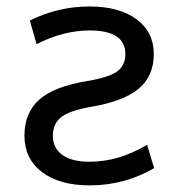

<svg xmlns="http://www.w3.org/2000/svg" viewBox="-20 -555 536 587"><path d="M253.9 -535.2Q344.7 -535.2 397.5 -496.1Q450.2 -457 450.2 -389.6Q450.2 -322.3 403.8 -283.7Q357.4 -245.1 258.8 -228.5Q192.4 -216.8 167 -196.8Q141.6 -176.8 141.6 -139.6Q141.6 -102.5 170.4 -81.5Q199.2 -60.5 253.9 -60.5Q342.8 -60.5 429.7 -112.3L451.2 -41Q361.3 11.7 253.9 11.7Q161.1 11.7 107.9 -29.3Q54.7 -70.3 54.7 -140.1Q54.7 -210 100.1 -250.5Q145.5 -291 249 -307.6Q316.4 -319.3 339.8 -337.9Q363.3 -356.4 363.3 -389.6Q363.3 -461.9 253.9 -461.9Q173.8 -461.9 91.8 -419.9L71.3 -492.2Q157.2 -535.2 253.9 -535.2Z"/></svg>

Font: Gen Shin Gothic Regular
Style: Regular
Weight: 400
Designer: [Source Han Sans]
Ryoko NISHIZUKA  (kana & ideographs); Paul D. Hunt (Latin, Greek & Cyrillic); Wenlong ZHANG  (bopomofo
Version: Version 1.002.20150607